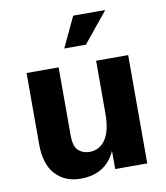

<svg xmlns="http://www.w3.org/2000/svg" viewBox="-83 -789 754 873"><g transform="rotate(-10 294.5 -352.0)"><path d="M60 -171V-500H208V-187Q208 -134 229 -115.5Q250 -97 280 -97Q327 -97 354 -137Q381 -177 381 -257L407 -237Q407 -156 387 -99.5Q367 -43 325 -13.5Q283 16 219 16Q148 16 104 -31Q60 -78 60 -171ZM381 -500H529V0H381ZM314 -720H462L348 -580H248Z"/></g></svg>

Font: Uncut Sans VF
Style: Regular
Weight: 400
Designer: Kasper Nordkvist
Foundry: Uncut Type
Version: Version 1.100;FEAKit 1.0